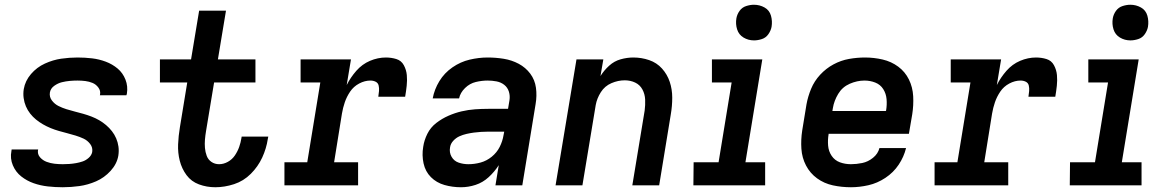

<svg xmlns="http://www.w3.org/2000/svg" viewBox="-20 -780 4936 808"><path d="M244 8Q279 8 314.5 3Q350 -2 384.5 -17Q419 -32 445.5 -61Q472 -90 478 -125Q481 -145 478.5 -163Q476 -181 469 -197.5Q462 -214 451 -228Q440 -242 426.5 -253.5Q413 -265 397.5 -274Q382 -283 365 -289.5Q348 -296 330.5 -301Q313 -306 295 -310.5Q277 -315 259.5 -320.5Q242 -326 226 -334Q210 -342 198.5 -357Q187 -372 190 -391Q190 -391 190 -391Q190 -391 190 -391Q193 -408 208.5 -419Q224 -430 240.5 -434Q257 -438 273.5 -439.5Q290 -441 306 -441Q323 -441 339 -439Q355 -437 369.5 -431Q384 -425 394 -411.5Q404 -398 401 -382Q401 -380 400 -379H512Q513 -383 514 -386Q519 -417 508 -445Q497 -473 475 -491.5Q453 -510 425 -520.5Q397 -531 367 -534.5Q337 -538 306 -538Q272 -538 237.5 -533Q203 -528 169 -512.5Q135 -497 110.5 -468.5Q86 -440 80 -405Q77 -386 79.5 -367.5Q82 -349 89 -332.5Q96 -316 107 -302Q118 -288 131.5 -277Q145 -266 160.5 -257Q176 -248 193 -241Q210 -234 227.5 -229Q245 -224 262.5 -219.5Q280 -215 298 -209.5Q316 -204 332 -196.5Q348 -189 359.5 -174Q371 -159 368 -140Q365 -126 353 -115.5Q341 -105 327.5 -100.5Q314 -96 300 -93.5Q286 -91 272 -90Q258 -89 244 -89Q226 -89 209 -91Q192 -93 176 -99Q160 -105 148.5 -118Q137 -131 140 -149L141 -151H29Q28 -148 28 -144Q22 -113 34 -84.5Q46 -56 69.5 -37.5Q93 -19 121.5 -9Q150 1 181 4.5Q212 8 244 8Z M886 8Q925 8 965 -5Q1005 -18 1035.5 -48.5Q1066 -79 1083.5 -117Q1101 -155 1107 -195Q1108 -200 1109 -205H997L996 -199Q993 -180 986.5 -161.5Q980 -143 968.5 -126Q957 -109 939 -99Q921 -89 902 -89Q884 -89 870 -98.5Q856 -108 850 -124Q844 -140 842.5 -157.5Q841 -175 842.5 -192.5Q844 -210 847 -228L881 -433H1055V-530H897L931 -735H818L784 -530H653V-433H768L737 -244Q731 -208 729.5 -172.5Q728 -137 736.5 -103.5Q745 -70 765 -43Q785 -16 817.5 -4Q850 8 886 8Z M1177 0H1487V-97H1386L1419 -302Q1423 -326 1431 -349.5Q1439 -373 1453.5 -394.5Q1468 -416 1491.5 -428.5Q1515 -441 1539 -441Q1551 -441 1561 -436Q1571 -431 1573.5 -420Q1576 -409 1575 -397Q1574 -385 1572 -373H1685Q1689 -396 1691.5 -419Q1694 -442 1692 -464Q1690 -486 1679.5 -505.5Q1669 -525 1648 -531.5Q1627 -538 1604 -538Q1570 -538 1537 -524Q1504 -510 1479.5 -482Q1455 -454 1439 -422L1457 -530H1245V-433H1328L1273 -97H1177Z M1920 8Q1951 8 1981.5 -2Q2012 -12 2036.5 -34.5Q2061 -57 2079 -85L2065 0H2178L2234 -342Q2240 -377 2235.5 -410.5Q2231 -444 2211.5 -470Q2192 -496 2163 -511.5Q2134 -527 2100.5 -532.5Q2067 -538 2032 -538Q1995 -538 1956.5 -529Q1918 -520 1884 -496.5Q1850 -473 1829 -438.5Q1808 -404 1801 -366H1912Q1917 -390 1937 -409.5Q1957 -429 1982.5 -435Q2008 -441 2032 -441Q2051 -441 2069.5 -437.5Q2088 -434 2102 -423Q2116 -412 2121.5 -394.5Q2127 -377 2124 -358L2118 -322H2035Q2007 -322 1979 -320Q1951 -318 1923 -311.5Q1895 -305 1867.5 -293Q1840 -281 1816 -262.5Q1792 -244 1778.5 -217Q1765 -190 1761 -162Q1755 -127 1762.5 -92.5Q1770 -58 1793.5 -34.5Q1817 -11 1850.5 -1.5Q1884 8 1920 8ZM1951 -89Q1930 -89 1910.5 -95.5Q1891 -102 1880.5 -120Q1870 -138 1874 -160Q1876 -175 1887.5 -187.5Q1899 -200 1913.5 -206.5Q1928 -213 1943.5 -216.5Q1959 -220 1974 -222Q1989 -224 2004.5 -225Q2020 -226 2035 -226H2102L2099 -211Q2095 -186 2083 -162Q2071 -138 2049.5 -120.5Q2028 -103 2002.5 -96Q1977 -89 1951 -89Z M2318 0H2431L2487 -338Q2492 -366 2508.5 -392Q2525 -418 2553 -430Q2581 -442 2609 -442Q2633 -442 2653 -432.5Q2673 -423 2683.5 -403.5Q2694 -384 2695 -361Q2696 -338 2693 -315L2641 0H2754L2803 -299Q2809 -334 2809 -369Q2809 -404 2798.5 -435.5Q2788 -467 2766 -491.5Q2744 -516 2712 -527Q2680 -538 2645 -538Q2619 -538 2592 -530.5Q2565 -523 2543.5 -503.5Q2522 -484 2507 -460L2519 -530H2406Z M2898 0H3200V-97H3117L3188 -530H2976V-433H3059L3004 -97H2899ZM3153 -610Q3169 -610 3186 -615.5Q3203 -621 3213.5 -636Q3224 -651 3227 -667Q3231 -691 3224.5 -714Q3218 -737 3197.5 -748.5Q3177 -760 3153 -760Q3137 -760 3120 -754.5Q3103 -749 3092.5 -734.5Q3082 -720 3079 -703Q3075 -679 3082 -656.5Q3089 -634 3109 -622Q3129 -610 3153 -610Z M3561 8Q3597 8 3634.5 -0.5Q3672 -9 3706 -31.5Q3740 -54 3762 -87Q3784 -120 3793 -157H3681Q3675 -133 3654 -116Q3633 -99 3608.5 -94Q3584 -89 3561 -89Q3536 -89 3514.5 -97Q3493 -105 3480 -124Q3467 -143 3465 -167Q3463 -191 3467 -215V-217H3805L3819 -299Q3825 -337 3823 -375Q3821 -413 3805 -445.5Q3789 -478 3760 -499.5Q3731 -521 3694.5 -529.5Q3658 -538 3620 -538Q3587 -538 3553 -532Q3519 -526 3487.5 -509Q3456 -492 3431.5 -465.5Q3407 -439 3393.5 -406.5Q3380 -374 3374 -341L3356 -231Q3350 -192 3352.5 -154Q3355 -116 3372 -83.5Q3389 -51 3418.5 -29.5Q3448 -8 3485 0Q3522 8 3561 8ZM3708 -313H3483L3485 -325Q3490 -356 3507.5 -385Q3525 -414 3556 -427.5Q3587 -441 3618 -441Q3642 -441 3663.5 -432.5Q3685 -424 3697 -405Q3709 -386 3711 -362.5Q3713 -339 3709 -315Z M3913 0H4223V-97H4122L4155 -302Q4159 -326 4167 -349.5Q4175 -373 4189.5 -394.5Q4204 -416 4227.5 -428.5Q4251 -441 4275 -441Q4287 -441 4297 -436Q4307 -431 4309.5 -420Q4312 -409 4311 -397Q4310 -385 4308 -373H4421Q4425 -396 4427.5 -419Q4430 -442 4428 -464Q4426 -486 4415.5 -505.5Q4405 -525 4384 -531.5Q4363 -538 4340 -538Q4306 -538 4273 -524Q4240 -510 4215.5 -482Q4191 -454 4175 -422L4193 -530H3981V-433H4064L4009 -97H3913Z M4482 0H4784V-97H4701L4772 -530H4560V-433H4643L4588 -97H4483ZM4737 -610Q4753 -610 4770 -615.5Q4787 -621 4797.5 -636Q4808 -651 4811 -667Q4815 -691 4808.5 -714Q4802 -737 4781.5 -748.5Q4761 -760 4737 -760Q4721 -760 4704 -754.5Q4687 -749 4676.5 -734.5Q4666 -720 4663 -703Q4659 -679 4666 -656.5Q4673 -634 4693 -622Q4713 -610 4737 -610Z"/></svg>

Font: Iosevka Sparkle SmBdObl
Style: Regular
Weight: 600
Italic angle: -9°
Designer: Belleve Invis
Foundry: Belleve Invis
Version: Version 4.5.0; ttfautohint (v1.8.3)